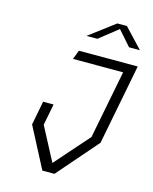

<svg xmlns="http://www.w3.org/2000/svg" viewBox="-136 -1031 892 1119"><g transform="rotate(15 310.0 -471.0)"><path d="M230 0H303L515.5 -244.5L610 -730H255L234 -675H536.5L456 -263.5L275 -58L168.5 -260.5L193.5 -389H130.5L102.5 -244.5ZM275.5 -825H341L453.5 -914L532 -825H597.5L488 -941.5H430Z"/></g></svg>

Font: Monaspace Krypton ExtraLight
Style: Italic
Weight: 200
Italic angle: -11°
Designer: Riley Cran & the Lettermatic Team
Foundry: Lettermatic
Version: Version 1.101 (Monaspace Krypton)